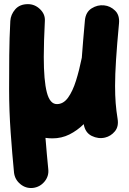

<svg xmlns="http://www.w3.org/2000/svg" viewBox="-20 -592 629 936"><path d="M560.1 -477.5Q550.3 -373 545.7 -300.5Q541 -228 541 -173.3Q541 -127.4 543.9 -89.6Q546.9 -51.8 553.2 -13.2Q559.6 24.9 540 48.3Q520.5 71.8 492.2 78.6Q459.5 86.4 427.2 70.6Q395 54.7 388.2 13.2Q356.4 44.4 318.4 63.5Q280.3 82.5 235.8 82.5Q218.3 82.5 201.7 80.1Q204.6 120.1 208.3 158.7Q211.9 197.3 215.3 232.4Q219.2 266.6 196.8 293.5Q174.3 320.3 140.1 324.2Q106 327.6 79.1 305.4Q52.2 283.2 48.3 249Q39.6 160.2 32 54Q24.4 -52.2 24.4 -156.7Q24.4 -236.3 25.1 -321.8Q25.9 -407.2 30.3 -489.7Q32.2 -521 54.2 -546.4Q76.2 -571.8 116.2 -571.8Q149.9 -571.8 175.3 -547.1Q200.7 -522.5 198.7 -490.2Q196.3 -439.9 194.8 -396Q193.4 -352.1 193.4 -314.5Q193.4 -199.2 208.3 -141.8Q223.1 -84.5 257.3 -84.5Q289.1 -84.5 311.8 -116Q334.5 -147.5 350.6 -199Q366.7 -250.5 378.9 -311V-312Q381.8 -351.1 385.5 -396Q389.2 -440.9 394 -493.2Q397.9 -533.2 426.8 -551.3Q455.6 -569.3 487.3 -565.9Q517.6 -563 540.8 -540.5Q564 -518.1 560.1 -477.5Z"/></svg>

Font: Mikhak-DS2-FD Black
Style: Regular
Weight: 900
Designer: Amin Abedi
Version: Version 3.2